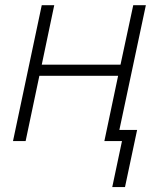

<svg xmlns="http://www.w3.org/2000/svg" viewBox="-20 -551 623 750"><path d="M418.5 179.7 456.5 0H387.7L441.4 -254.9H133.8L80.1 0H30.8L143.1 -530.8H191.9L143.1 -298.3H450.7L500.5 -530.8H549.8L446.3 -43.5H515.6L468.3 179.7Z"/></svg>

Font: Open Sans Light
Style: Italic
Weight: 300
Italic angle: -12°
Designer: Monotype Design Team
Foundry: Monotype Imaging Inc.
Version: Version 3.003; ttfautohint (v1.8.4)